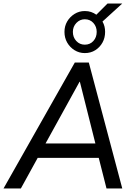

<svg xmlns="http://www.w3.org/2000/svg" viewBox="-36 -1076 776 1096"><path d="M-16 0 391 -719H471L662 0H572L521 -201L557 -175H149L193 -200L83 0ZM418 -609 214 -239 193 -257H538L513 -239L420 -609ZM448 -773Q416 -773 389.5 -789.5Q363 -806 347.5 -833Q332 -860 332 -894Q332 -927 347.5 -953.5Q363 -980 389.5 -996.5Q416 -1013 448 -1013Q468 -1013 484 -1007.5Q500 -1002 514 -992L578 -1056H662L549 -953Q557 -939 560.5 -924.5Q564 -910 564 -894Q564 -860 549 -833Q534 -806 508 -789.5Q482 -773 448 -773ZM448 -821Q478 -821 497 -842Q516 -863 516 -894Q516 -924 497 -945Q478 -966 448 -966Q420 -966 400 -945Q380 -924 380 -894Q380 -863 399.5 -842Q419 -821 448 -821Z"/></svg>

Font: Nunitoga
Style: Medium Italic
Weight: 500
Italic angle: -9°
Designer: Vernon Adams
Foundry: Vernon Adams
Version: Version 1.0